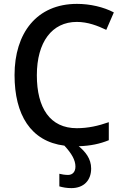

<svg xmlns="http://www.w3.org/2000/svg" viewBox="-20 -744 637 990"><path d="M170 -356C170 -527 248 -631 376 -631C433 -631 484 -611 528 -590L567 -680C514 -708 444 -724 377 -724C169 -724 55 -573 55 -357C55 -153 138 -15 312 7C349 47 369 81 369 115C369 143 353 158 331 158C315 158 297 155 286 152V217C303 222 324 226 348 226C412 226 450 186 450 125C450 74 420 38 386 10C447 8 494 -2 541 -21V-114C487 -95 434 -83 376 -83C238 -83 170 -187 170 -356Z"/></svg>

Font: Noto Sans Thai Medium
Style: Regular
Weight: 500
Designer: Monotype Design Team
Foundry: Monotype Imaging Inc.
Version: Version 1.901